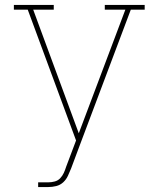

<svg xmlns="http://www.w3.org/2000/svg" viewBox="-20 -550 640 775"><path d="M134 205V186H175Q188 186 201 182.5Q214 179 223 169.5Q232 160 237.5 148Q243 136 247 123L287 17L92 -511H36V-530H197V-511H114L298 -12L486 -511H403V-530H564V-511H508L301 39L267 130Q261 145 254 160Q247 175 235 186Q223 197 207 201Q191 205 175 205Z"/></svg>

Font: Iosevka Slab Thin Extended
Style: Regular
Weight: 100
Width: 7
Monospace: yes
Designer: Belleve Invis
Foundry: Belleve Invis
Version: Version 11.1.1; ttfautohint (v1.8.3)